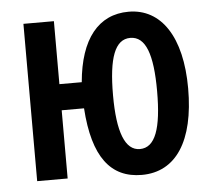

<svg xmlns="http://www.w3.org/2000/svg" viewBox="-45 -600 729 659"><g transform="rotate(-5 319.5 -271.0)"><path d="M602 -272C602 -450 533 -552 421 -552C317 -552 253 -473 240 -325H163V-542H58V0H163V-235H240C251 -66 311 10 418 10C536 10 602 -91 602 -272ZM343 -271C343 -399 366 -462 419 -462C472 -462 495 -399 495 -272C495 -143 472 -79 419 -79C368 -79 343 -144 343 -271Z"/></g></svg>

Font: Noto Sans Display Condensed Medium
Style: Regular
Weight: 500
Width: 3
Designer: Monotype Design Team
Foundry: Monotype Imaging Inc.
Version: Version 1.900